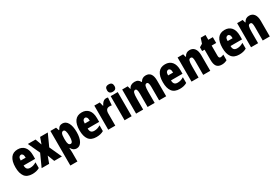

<svg xmlns="http://www.w3.org/2000/svg" viewBox="104 -2174 5547 3813"><g transform="rotate(-30 2878.0 -268.0)"><path d="M246 -562Q345 -562 400 -497Q455 -432 455 -310V-225H191Q191 -170 214 -144.5Q237 -119 285 -119Q323 -119 356 -129Q389 -139 427 -162V-30Q391 -9 350 0.5Q309 10 261 10Q141 10 86.5 -63Q32 -136 32 -274Q32 -413 86 -487.5Q140 -562 246 -562ZM250 -437Q225 -437 208 -415Q191 -393 191 -339H305Q305 -392 290 -414.5Q275 -437 250 -437Z M603 -282 478 -553H654L708 -408L759 -553H935L812 -282L940 0H764L704 -156L647 0H475Z M1273 -563Q1350 -563 1393.5 -486Q1437 -409 1437 -275Q1437 -142 1394 -66Q1351 10 1277 10Q1240 10 1210 -9Q1180 -28 1157 -71H1152Q1154 -34 1155.5 -7.5Q1157 19 1157 35V240H995V-553H1125L1149 -482H1157Q1185 -533 1210.5 -548Q1236 -563 1273 -563ZM1219 -428Q1186 -428 1171.5 -395.5Q1157 -363 1157 -288V-256Q1157 -190 1171.5 -159.5Q1186 -129 1218 -129Q1273 -129 1273 -273Q1273 -428 1219 -428Z M1715 -562Q1814 -562 1869 -497Q1924 -432 1924 -310V-225H1660Q1660 -170 1683 -144.5Q1706 -119 1754 -119Q1792 -119 1825 -129Q1858 -139 1896 -162V-30Q1860 -9 1819 0.5Q1778 10 1730 10Q1610 10 1555.5 -63Q1501 -136 1501 -274Q1501 -413 1555 -487.5Q1609 -562 1715 -562ZM1719 -437Q1694 -437 1677 -415Q1660 -393 1660 -339H1774Q1774 -392 1759 -414.5Q1744 -437 1719 -437Z M2273 -563Q2283 -563 2293 -562Q2303 -561 2318 -557L2305 -383Q2286 -389 2255 -389Q2207 -389 2185.5 -360.5Q2164 -332 2164 -278V0H2002V-553H2126L2149 -465H2157Q2167 -488 2183.5 -510.5Q2200 -533 2223 -548Q2246 -563 2273 -563Z M2458 -776Q2503 -776 2523.5 -754.5Q2544 -733 2544 -691Q2544 -607 2458 -607Q2372 -607 2372 -691Q2372 -734 2392.5 -755Q2413 -776 2458 -776ZM2539 -553V0H2377V-553Z M3183 -563Q3331 -563 3331 -360V0H3169V-307Q3169 -419 3125 -419Q3091 -419 3079 -381.5Q3067 -344 3067 -264V0H2905V-307Q2905 -419 2862 -419Q2828 -419 2815.5 -379Q2803 -339 2803 -248V0H2641V-553H2768L2786 -485H2795Q2811 -523 2846 -543Q2881 -563 2929 -563Q2978 -563 3006.5 -542.5Q3035 -522 3048 -490H3059Q3078 -525 3108.5 -544Q3139 -563 3183 -563Z M3626 -562Q3725 -562 3780 -497Q3835 -432 3835 -310V-225H3571Q3571 -170 3594 -144.5Q3617 -119 3665 -119Q3703 -119 3736 -129Q3769 -139 3807 -162V-30Q3771 -9 3730 0.5Q3689 10 3641 10Q3521 10 3466.5 -63Q3412 -136 3412 -274Q3412 -413 3466 -487.5Q3520 -562 3626 -562ZM3630 -437Q3605 -437 3588 -415Q3571 -393 3571 -339H3685Q3685 -392 3670 -414.5Q3655 -437 3630 -437Z M4190 -563Q4262 -563 4302 -510Q4342 -457 4342 -360V0H4180V-308Q4180 -363 4171 -391Q4162 -419 4132 -419Q4098 -419 4086 -383Q4074 -347 4074 -253V0H3912V-553H4039L4057 -485H4066Q4104 -563 4190 -563Z M4656 -130Q4671 -130 4689 -135Q4707 -140 4727 -149V-21Q4700 -6 4670.5 2Q4641 10 4607 10Q4525 10 4489.5 -37.5Q4454 -85 4454 -182V-420H4398V-506L4468 -548L4506 -664H4616V-553H4720V-420H4616V-184Q4616 -130 4656 -130Z M4991 -562Q5090 -562 5145 -497Q5200 -432 5200 -310V-225H4936Q4936 -170 4959 -144.5Q4982 -119 5030 -119Q5068 -119 5101 -129Q5134 -139 5172 -162V-30Q5136 -9 5095 0.5Q5054 10 5006 10Q4886 10 4831.5 -63Q4777 -136 4777 -274Q4777 -413 4831 -487.5Q4885 -562 4991 -562ZM4995 -437Q4970 -437 4953 -415Q4936 -393 4936 -339H5050Q5050 -392 5035 -414.5Q5020 -437 4995 -437Z M5555 -563Q5627 -563 5667 -510Q5707 -457 5707 -360V0H5545V-308Q5545 -363 5536 -391Q5527 -419 5497 -419Q5463 -419 5451 -383Q5439 -347 5439 -253V0H5277V-553H5404L5422 -485H5431Q5469 -563 5555 -563Z"/></g></svg>

Font: Noto Sans Gurmukhi UI ExtraCondensed Black
Style: Regular
Weight: 900
Width: 2
Designer: Jelle Bosma - Monotype Design Team
Foundry: Monotype Imaging Inc.
Version: Version 2.004; ttfautohint (v1.8.4.7-5d5b)